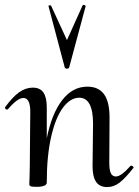

<svg xmlns="http://www.w3.org/2000/svg" viewBox="-27 -751 563 780"><path d="M506 -78Q510 -78 513.5 -74.5Q517 -71 515 -69Q484 -29 460 -10Q436 9 408 9Q378 9 363.5 -12Q349 -33 349 -76L351 -248Q351 -354 295 -354Q259 -354 229 -314Q199 -274 181 -196Q163 -118 163 -9Q163 -1 152.5 3.5Q142 8 122 8Q102 8 97 5.5Q92 3 92 -3Q92 -10 93 -28Q94 -46 94 -74L96 -297Q96 -353 68 -353Q44 -353 5 -307Q4 -306 1 -306Q-3 -306 -5.5 -309.5Q-8 -313 -6 -316Q24 -357 50.5 -376Q77 -395 106 -395Q136 -395 149.5 -375Q163 -355 163 -315V-189Q183 -289 225.5 -344Q268 -399 328 -399Q374 -399 396.5 -367Q419 -335 418 -267L417 -89Q417 -60 423.5 -47Q430 -34 444 -34Q465 -34 503 -77Q504 -78 506 -78ZM170 -726Q169 -729 174.5 -729.5Q180 -730 181 -727L245 -588L309 -730Q310 -731 312 -731Q315 -731 318 -729.5Q321 -728 321 -726L254 -477Q254 -475 251 -473.5Q248 -472 245 -472Q238 -472 236 -477Z"/></svg>

Font: Cormorant Upright Medium
Style: Regular
Weight: 500
Designer: Christian Thalmann (Catharsis Fonts)
Foundry: Catharsis Fonts
Version: Version 3.302